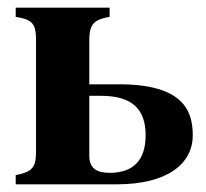

<svg xmlns="http://www.w3.org/2000/svg" viewBox="-20 -481 538 501"><path d="M213 -231H243C323 -231 360 -198 360 -128C360 -60 325 -30 266 -30C232 -30 213 -42 213 -75ZM213 -376C213 -419 226 -430 266 -437V-461H21V-437C65 -430 74 -419 74 -376V-87C74 -45 66 -33 21 -24V0H284C419 0 483 -55 483 -128C483 -191 459 -261 291 -261H213Z"/></svg>

Font: XITS
Style: Bold
Weight: 700
Designer: MicroPress Inc., with final additions and corrections provided by Coen Hoffman, Elsevier (retired)
Version: Version 1.302